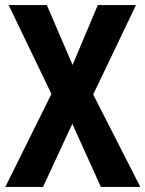

<svg xmlns="http://www.w3.org/2000/svg" viewBox="-20 -734 571 754"><path d="M531 0 346 -363 514 -714H364L265 -479L164 -714H14L182 -365L1 0H149L264 -248L376 0Z"/></svg>

Font: Noto Sans Armenian Condensed
Style: Regular
Weight: 400
Width: 3
Designer: Monotype Design Team
Foundry: Monotype Imaging Inc.
Version: Version 2.008